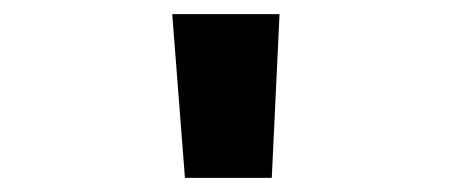

<svg xmlns="http://www.w3.org/2000/svg" viewBox="-20 -690 640 272"><path d="M224 -670 242 -438H365L376 -670Z"/></svg>

Font: LT Wave Mono Black
Style: Regular
Weight: 900
Designer: Daniel Lyons
Version: Version 2.5 (Glyphs App)